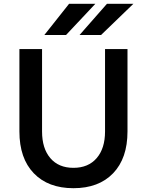

<svg xmlns="http://www.w3.org/2000/svg" viewBox="-20 -973 771 1009"><path d="M650 -715V-282Q650 -141 574.5 -62.5Q499 16 366 16Q233 16 157.5 -62.5Q82 -141 82 -282V-715H201V-282Q201 -193 244.5 -142Q288 -91 366 -91Q444 -91 488 -142Q532 -193 532 -282V-715ZM481 -953 327 -789H213L343 -953ZM681 -953 511 -789H398L542 -953Z"/></svg>

Font: Wix Madefor Text SemiBold
Style: Regular
Weight: 600
Designer: Dalton Maag Ltd
Foundry: Dalton Maag Ltd
Version: Version 3.100